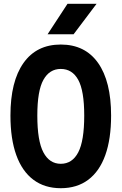

<svg xmlns="http://www.w3.org/2000/svg" viewBox="-20 -976 640 1011"><path d="M300 15Q215 15 155.8 -29.5Q96.5 -74 65.8 -159.2Q35 -244.5 35 -367.5Q35 -547.5 103.8 -644.5Q172.5 -741.5 300 -741.5Q428 -741.5 496.5 -644.5Q565 -547.5 565 -367.5Q565 -244.5 534.5 -159.2Q504 -74 444.8 -29.5Q385.5 15 300 15ZM300 -113.5Q360.5 -113.5 392 -173.8Q423.5 -234 423.5 -367.5Q423.5 -498 392 -555.5Q360.5 -613 300 -613Q240.5 -613 208.5 -555.5Q176.5 -498 176.5 -367.5Q176.5 -234 208.5 -173.8Q240.5 -113.5 300 -113.5ZM367.5 -795.5H230.5L335.5 -956H488.5Z"/></svg>

Font: Spline Sans Mono SemiBold
Style: Regular
Weight: 600
Monospace: yes
Version: Version 1.004